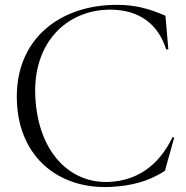

<svg xmlns="http://www.w3.org/2000/svg" viewBox="-20 -755 771 795"><path d="M437 19C517 15 592 -1 663 -48L701 -184L695 -188C632 -58 537 -8 436 -2C271 8 136 -124 126 -359C117 -580 257 -715 437 -715C560 -715 637 -651 668 -550L677 -551L665 -690C596 -720 537 -735 464 -735C228 -735 39 -593 50 -333C60 -100 227 29 437 19Z"/></svg>

Font: Sinistre
Style: Regular
Weight: 400
Designer: Jules Durand
Foundry: Collletttivo
Version: Version 69.420;Glyphs 3.2 (3217)